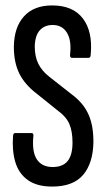

<svg xmlns="http://www.w3.org/2000/svg" viewBox="-20 -681 390 707"><path d="M172 6Q116 6 82.5 -18Q49 -42 36.5 -84Q24 -126 28 -180Q29 -191 35 -191H96Q104 -191 103 -181Q97 -123 115.5 -94.5Q134 -66 174 -66Q211 -66 229 -88Q247 -110 247 -156Q247 -197 235.5 -224Q224 -251 195 -272L114 -337Q71 -370 51 -410.5Q31 -451 31 -509Q32 -581 68.5 -621Q105 -661 172 -661Q249 -661 285.5 -612.5Q322 -564 314 -480Q314 -468 306 -468H245Q237 -468 238 -480Q244 -532 226.5 -560.5Q209 -589 174 -589Q144 -589 126.5 -569.5Q109 -550 108 -510Q108 -472 121.5 -445.5Q135 -419 162 -398L241 -336Q271 -314 289 -289Q307 -264 315.5 -232.5Q324 -201 324 -159Q323 -81 286.5 -37.5Q250 6 172 6Z"/></svg>

Font: Sofia Sans Extra Condensed Medium
Style: Regular
Weight: 500
Version: Version 4.100